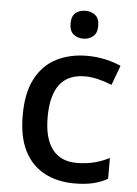

<svg xmlns="http://www.w3.org/2000/svg" viewBox="-54 -786 598 837"><g transform="rotate(5 245.5 -367.0)"><path d="M303 10Q229 10 172.5 -19.5Q116 -49 84.5 -110Q53 -171 53 -267Q53 -366 86.5 -428.5Q120 -491 178.5 -520Q237 -549 311 -549Q353 -549 392.5 -540Q432 -531 459 -518L427 -432Q401 -443 369.5 -451Q338 -459 309 -459Q162 -459 162 -268Q162 -175 198.5 -127.5Q235 -80 305 -80Q348 -80 383.5 -89.5Q419 -99 448 -114V-23Q420 -7 385.5 1.5Q351 10 303 10ZM287 -744Q311 -744 329 -730Q347 -716 347 -683Q347 -651 329 -636.5Q311 -622 287 -622Q261 -622 243.5 -636.5Q226 -651 226 -683Q226 -716 243.5 -730Q261 -744 287 -744Z"/></g></svg>

Font: Noto Sans Meetei Mayek Medium
Style: Regular
Weight: 500
Designer: Monotype Design Team and Neelakash Kshetrimayum
Foundry: Monotype Imaging Inc.
Version: Version 2.002; ttfautohint (v1.8.4.7-5d5b)